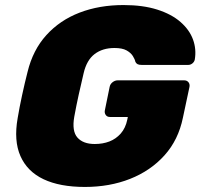

<svg xmlns="http://www.w3.org/2000/svg" viewBox="-20 -730 793 760"><path d="M316 10Q217 10 152.5 -20.5Q88 -51 61 -112Q34 -173 50 -263Q57 -305 67.5 -353.5Q78 -402 89 -445Q110 -532 163.5 -591Q217 -650 295 -680Q373 -710 469 -710Q546 -710 602.5 -692Q659 -674 694.5 -643Q730 -612 744 -573.5Q758 -535 751 -494Q749 -485 741.5 -479Q734 -473 725 -473H541Q530 -473 524.5 -476Q519 -479 516 -485Q514 -495 506 -508Q498 -521 481 -530.5Q464 -540 433 -540Q386 -540 354.5 -516Q323 -492 311 -440Q301 -398 291.5 -355Q282 -312 274 -268Q264 -211 286.5 -185.5Q309 -160 355 -160Q387 -160 413 -170Q439 -180 458 -201.5Q477 -223 484 -257L486 -267H415Q404 -267 398.5 -275Q393 -283 395 -293L414 -386Q416 -397 425.5 -404.5Q435 -412 446 -412H709Q720 -412 726 -404.5Q732 -397 730 -386L704 -264Q686 -176 631 -115Q576 -54 495 -22Q414 10 316 10Z"/></svg>

Font: Rubik Light ExtraBold
Style: Italic
Weight: 800
Italic angle: -12°
Version: Version 2.104